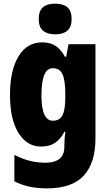

<svg xmlns="http://www.w3.org/2000/svg" viewBox="-20 -796 600 1056"><path d="M211 -563Q255 -563 284.5 -544.5Q314 -526 337 -484H344L357 -553H505V-34Q505 99 441 169.5Q377 240 238 240Q184 240 141 230.5Q98 221 59 201V56Q105 79 145.5 89Q186 99 231 99Q279 99 306.5 78Q334 57 334 10V3Q334 -12 335.5 -33Q337 -54 340 -71H334Q313 -31 283 -10.5Q253 10 206 10Q128 10 81.5 -65Q35 -140 35 -273Q35 -410 82 -486.5Q129 -563 211 -563ZM270 -421Q208 -421 208 -271Q208 -132 271 -132Q308 -132 323.5 -162Q339 -192 339 -256V-283Q339 -355 323.5 -388Q308 -421 270 -421ZM284 -776Q327 -776 350.5 -756Q374 -736 374 -691Q374 -647 350 -627Q326 -607 284 -607Q241 -607 217 -627Q193 -647 193 -691Q193 -736 216 -756Q239 -776 284 -776Z"/></svg>

Font: Noto Sans Gujarati Condensed Black
Style: Regular
Weight: 900
Width: 3
Designer: Jelle Bosma - Monotype Design Team, Universal Thirst
Foundry: Monotype Imaging Inc.
Version: Version 2.106; ttfautohint (v1.8.4.7-5d5b)